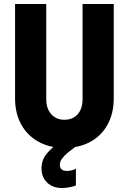

<svg xmlns="http://www.w3.org/2000/svg" viewBox="-20 -740 652 971"><path d="M305.7 7.8Q230 7.8 174.1 -23.4Q118.2 -54.7 87.2 -110.8Q56.2 -167 56.2 -242.7V-719.7H213.9V-238.3Q213.9 -190.9 239 -162.6Q264.2 -134.3 305.7 -134.3Q347.7 -134.3 372.6 -162.1Q397.5 -189.9 397.5 -238.3V-719.7H555.2V-242.7Q555.2 -167 524.4 -110.6Q493.7 -54.2 437.7 -23.2Q381.8 7.8 305.7 7.8ZM293 210.9Q247.6 210.9 218.8 183.8Q189.9 156.7 189.9 111.8Q189.9 69.3 216.1 37.4Q242.2 5.4 287.6 -25.4L364.7 0Q342.3 16.1 323.7 31.2Q305.2 46.4 293.9 62Q282.7 77.6 282.7 93.8Q282.7 108.4 291.7 116.5Q300.8 124.5 319.8 124.5Q330.6 124.5 344 121.1Q357.4 117.7 363.8 112.8V197.8Q350.6 204.1 329.1 207.5Q307.6 210.9 293 210.9Z"/></svg>

Font: Reddit Sans Condensed ExtraBold
Style: Regular
Weight: 800
Designer: Stephen Hutchings
Foundry: Reddit
Version: Version 1.014